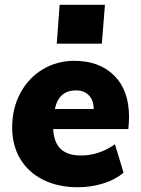

<svg xmlns="http://www.w3.org/2000/svg" viewBox="-20 -777 593 805"><path d="M521 -287Q521 -263 518 -236H203Q206 -179 235 -152Q264 -125 319 -125Q395 -125 462 -172L498 -53Q464 -24 413.5 -8Q363 8 306 8Q224 8 161.5 -23Q99 -54 65 -110.5Q31 -167 31 -243Q31 -323 65.5 -387Q100 -451 159.5 -486.5Q219 -522 291 -522Q397 -522 459 -460Q521 -398 521 -287ZM210 -320H373Q372 -358 352 -378Q332 -398 298 -398Q264 -398 241.5 -379.5Q219 -361 210 -320ZM420 -757 407 -594H218L230 -757Z"/></svg>

Font: Muli Black
Style: Italic
Weight: 900
Italic angle: -4.541°
Designer: Vernon Adams
Foundry: Vernon Adams
Version: Version 2.001